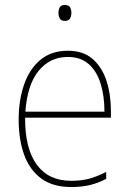

<svg xmlns="http://www.w3.org/2000/svg" viewBox="-20 -742 521 772"><path d="M253 -538Q315 -538 353 -504.5Q391 -471 408.5 -416Q426 -361 426 -295V-269H81Q80 -146 127.5 -80.5Q175 -15 266 -15Q306 -15 337 -23Q368 -31 407 -51V-23Q375 -6 341.5 2Q308 10 266 10Q192 10 145.5 -24.5Q99 -59 77 -120Q55 -181 55 -261Q55 -338 76.5 -401Q98 -464 142 -501Q186 -538 253 -538ZM253 -513Q181 -513 135.5 -457.5Q90 -402 82 -293H400Q400 -356 384.5 -406Q369 -456 336.5 -484.5Q304 -513 253 -513ZM240 -722Q257 -722 262 -712Q267 -702 267 -690Q267 -677 261.5 -667.5Q256 -658 240 -658Q226 -658 220.5 -667.5Q215 -677 215 -690Q215 -702 220 -712Q225 -722 240 -722Z"/></svg>

Font: Noto Sans Tamil SemiCondensed Thin
Style: Regular
Weight: 100
Width: 4
Designer: Jelle Bosma - Monotype Design Team
Foundry: Monotype Imaging Inc.
Version: Version 2.004; ttfautohint (v1.8.4.7-5d5b)